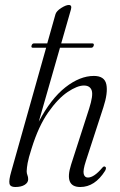

<svg xmlns="http://www.w3.org/2000/svg" viewBox="-20 -742 482 770"><path d="M106.5 -559Q109 -568 116.5 -568H169.5L202.5 -685Q206.5 -698 225.5 -710Q244.5 -722 256 -722Q269.5 -722 264.5 -704L225.5 -568H350Q358 -568 356 -559.5Q353.5 -550.5 345.5 -550.5H220.5L135.5 -254Q184 -346 242.2 -391.8Q300.5 -437.5 356.5 -437.5Q399.5 -437.5 406.5 -403.5Q413.5 -369.5 394.5 -311.5L324.5 -96.5Q312 -58.5 315.8 -44.2Q319.5 -30 332.5 -30Q357 -30 390 -69Q395.5 -76 400.5 -74Q409 -71 401.5 -57Q360.5 8 302 8Q236.5 8 265 -81.5L337.5 -306.5Q354.5 -359.5 347.8 -379.2Q341 -399 316.5 -399Q290 -399 251.2 -373Q212.5 -347 173.5 -291.5Q134.5 -236 107 -147.5Q94 -107 90.8 -88.2Q87.5 -69.5 87 -55.5Q87 -46.5 90 -39.5Q93 -32.5 93 -23Q93 -9.5 79 -0.8Q65 8 41 8Q21 8 18 -5.5Q15 -19 25 -53.5L165 -550.5H112Q104 -550.5 106.5 -559Z"/></svg>

Font: Fraunces 144pt S050 Light
Style: Italic
Weight: 300
Italic angle: -16°
Version: Version 1.000; ttfautohint (v1.8.3)